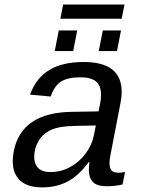

<svg xmlns="http://www.w3.org/2000/svg" viewBox="-20 -809 640 839"><path d="M497.1 -54.2Q510.3 -54.2 526.4 -57.6L515.6 -2.9Q481.4 4.9 446.3 4.9Q403.8 4.9 386 -13.7Q368.2 -32.2 368.2 -69.3L370.6 -101.1H367.7Q324.2 -41.5 275.6 -15.9Q227.1 9.8 164.6 9.8Q99.6 9.8 67.6 -20.5Q35.6 -50.8 35.6 -104Q35.6 -124 40 -147.5Q73.2 -317.9 295.4 -320.3L410.6 -322.3Q418.9 -361.8 420.2 -372.3Q421.4 -382.8 421.4 -394.5Q421.4 -436 398.9 -453.6Q376.5 -471.2 331.5 -471.2Q274.9 -471.2 245.8 -451.9Q216.8 -432.6 201.7 -387.2L111.3 -395.5Q137.7 -468.3 195.6 -503.2Q253.4 -538.1 345.7 -538.1Q511.7 -538.1 511.7 -407.7Q511.7 -385.7 506.8 -360.4L462.9 -132.8Q458.5 -111.8 458.5 -95.7Q458.5 -75.2 467.3 -64.7Q476.1 -54.2 497.1 -54.2ZM200.2 -57.1Q246.6 -57.1 287.1 -79.3Q327.6 -101.6 355 -139.2Q382.3 -176.8 390.1 -217.3L398.9 -260.7L305.7 -258.8Q239.7 -257.8 203.4 -241.5Q167 -225.1 148.2 -192.6Q129.4 -160.2 129.4 -122.6Q129.4 -92.3 147.2 -74.7Q165 -57.1 200.2 -57.1ZM411.6 -585.9 429.2 -675.8H508.8L491.2 -585.9ZM219.2 -585.9 236.8 -675.8H317.4L299.8 -585.9ZM511.7 -727.1H243.7L255.9 -789.1H523.9Z"/></svg>

Font: Liberation Mono
Style: Italic
Weight: 400
Italic angle: -12°
Monospace: yes
Designer: Steve Matteson
Foundry: Ascender Corporation
Version: Version 2.1.5